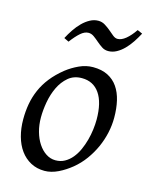

<svg xmlns="http://www.w3.org/2000/svg" viewBox="-105 -725 632 812"><g transform="rotate(15 211.0 -318.5)"><path d="M326.2 -246.1Q326.2 -320.8 298.8 -360.4Q271.5 -399.9 221.2 -399.9Q186 -399.9 162.1 -379.6Q138.2 -359.4 123.5 -328.6Q108.9 -297.9 102.5 -262Q96.2 -226.1 96.2 -194.8Q96.2 -162.1 104.2 -133.1Q112.3 -104 126.7 -82.3Q141.1 -60.5 160.4 -47.9Q179.7 -35.2 202.1 -35.2Q224.6 -35.2 242.4 -45.2Q260.3 -55.2 274.2 -72Q288.1 -88.9 297.9 -110.6Q307.6 -132.3 314 -155.8Q320.3 -179.2 323.2 -202.6Q326.2 -226.1 326.2 -246.1ZM396 -272.9Q396 -240.2 388.7 -206.8Q381.3 -173.3 367.2 -141.8Q353 -110.4 332.3 -81.8Q311.5 -53.2 284.2 -30.8Q271.5 -20.5 257.3 -11.2Q243.2 -2 228.5 5.1Q213.9 12.2 198.7 16.1Q183.6 20 168.9 20Q134.8 20 108.2 5.6Q81.5 -8.8 63.2 -33.9Q44.9 -59.1 35.4 -93.5Q25.9 -127.9 25.9 -168Q25.9 -203.1 31.7 -235.6Q37.6 -268.1 50.8 -298.3Q64 -328.6 85.9 -356.4Q107.9 -384.3 140.1 -410.2Q165 -429.7 194.8 -443.4Q224.6 -457 254.9 -457Q293 -457 319.8 -443.4Q346.7 -429.7 363.5 -405.3Q380.4 -380.9 388.2 -347.2Q396 -313.5 396 -272.9ZM418 -647.5Q407.7 -627.9 394.8 -608.4Q381.8 -588.9 366.7 -573.5Q351.6 -558.1 334.2 -548.6Q316.9 -539.1 297.9 -539.1Q282.2 -539.1 269.8 -547.4Q257.3 -555.7 245.8 -565.7Q234.4 -575.7 222.9 -584Q211.4 -592.3 198.7 -592.3Q181.6 -592.3 164.1 -576.9Q146.5 -561.5 126 -534.2L105 -544.4Q115.2 -564 128.2 -583.3Q141.1 -602.5 156.5 -617.9Q171.9 -633.3 189.5 -642.8Q207 -652.3 225.6 -652.3Q241.7 -652.3 255.1 -644Q268.6 -635.7 280.3 -625.7Q292 -615.7 302.2 -607.4Q312.5 -599.1 322.8 -599.1Q339.8 -599.1 358.6 -614.5Q377.4 -629.9 396 -657.2Z"/></g></svg>

Font: Gentium Plus Viet
Style: Italic
Weight: 400
Italic angle: -8°
Designer: J. Victor Gaultney, Annie Olsen, Iska Routamaa, Becca Hirsbrunner
Foundry: SIL International
Version: Version 5.000